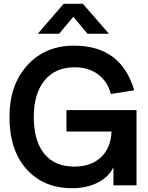

<svg xmlns="http://www.w3.org/2000/svg" viewBox="-20 -975 778 1010"><path d="M178.7 -797.4 314.9 -955.1H416L553.2 -797.4H440.4L365.7 -886.7L291 -797.4ZM576.7 0V-95.2Q552.2 -43.9 494.1 -14.4Q436 15.1 360.4 15.1Q209.5 15.1 119.6 -85Q29.8 -185.1 29.8 -359.9Q29.8 -528.3 123.8 -631.6Q217.8 -734.9 369.6 -734.9Q617.2 -734.9 686 -500L563 -480.5Q545.9 -546.9 495.6 -584Q445.3 -621.1 373 -621.1Q271.5 -621.1 214.6 -552Q157.7 -482.9 157.7 -358.9Q157.7 -234.4 212.6 -166.5Q267.6 -98.6 372.1 -98.6Q457 -98.6 509.8 -146.5Q562.5 -194.3 566.9 -283.2H329.6V-396H698.2V0Z"/></svg>

Font: Vela Sans Bd
Style: Bold
Weight: 700
Designer: Principal design: Mikhail Sharanda - project Manrope.
Design modification: Ravid Balaliev
Foundry: Mikhail Sharanda
Version: Version 1.001